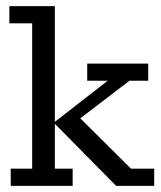

<svg xmlns="http://www.w3.org/2000/svg" viewBox="-20 -603 523 623"><path d="M158 -55.6H215.8V0H14.8V-55.6H84.4V-527.4H10.4V-583H158V-207.6L329.4 -341H263V-396.7H460.9V-341H400L208.6 -194.6L229.5 -230.1L405.1 -55.6H480.3V0H356.8L158 -201.3Z"/></svg>

Font: Rokkitt SemiBold
Style: Regular
Weight: 600
Designer: Vernon Adams
Foundry: Vernon Adams
Version: Version 3.103